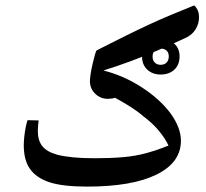

<svg xmlns="http://www.w3.org/2000/svg" viewBox="-20 -691 763 711"><path d="M303 0Q211 0 162 -16.5Q113 -33 90 -67Q68 -99 68 -154Q68 -167 70 -185.5Q72 -204 75.5 -221Q79 -238 82 -246L123 -245Q122 -235 121 -225.5Q120 -216 120 -206Q120 -171 136.5 -150Q153 -129 192 -118Q215 -112 249.5 -108.5Q284 -105 330 -105Q390 -105 436 -109Q482 -113 522 -124Q562 -135 604 -152Q592 -178 568.5 -206.5Q545 -235 510 -261Q492 -277 465.5 -294Q439 -311 406 -329Q394 -325 379 -325Q352 -325 332.5 -344Q313 -363 313 -390Q313 -401 316 -419.5Q319 -438 323.5 -457Q328 -476 332 -490Q336 -504 339 -505Q402 -537 448.5 -560Q495 -583 534 -601Q573 -619 612.5 -635.5Q652 -652 699 -671Q708 -663 712.5 -652Q717 -641 717 -627Q717 -603 704 -582Q691 -561 666 -550Q612 -525 563 -504Q514 -483 465.5 -465Q417 -447 363 -430Q438 -411 504.5 -368Q571 -325 611 -272Q650 -218 650 -170Q650 -89 559.5 -44.5Q469 0 303 0ZM575 -415Q545 -415 525.5 -433Q506 -451 506 -482Q506 -512 525.5 -529.5Q545 -547 575 -547Q605 -547 625 -529.5Q645 -512 645 -482Q645 -451 625.5 -433Q606 -415 575 -415ZM575 -451Q589 -451 597 -459.5Q605 -468 605 -482Q605 -496 597 -503.5Q589 -511 575 -511Q562 -511 553.5 -503.5Q545 -496 545 -481Q545 -468 553 -459.5Q561 -451 575 -451Z"/></svg>

Font: Noto Naskh Arabic SemiBold
Style: Regular
Weight: 600
Designer: Monotype Design Team, David Williams, Mohamad Dakak and Nizar Qandah
Foundry: Monotype Imaging Inc.
Version: Version 2.016